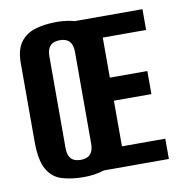

<svg xmlns="http://www.w3.org/2000/svg" viewBox="-72 -667 701 746"><g transform="rotate(-10 278.5 -294.0)"><path d="M199 12Q151 12 113.5 0.5Q76 -11 55.5 -47.5Q35 -84 35 -156V-466Q35 -519 56 -548Q77 -577 114 -588.5Q151 -600 200 -600Q245 -600 279 -588Q313 -576 333 -547Q353 -518 353 -466V-157Q353 -84 333 -47.5Q313 -11 278.5 0.5Q244 12 199 12ZM200 -56Q214 -56 225.5 -61Q237 -66 243.5 -78.5Q250 -91 250 -113V-471Q250 -493 243.5 -505.5Q237 -518 225.5 -523Q214 -528 200 -528Q185 -528 173.5 -523Q162 -518 155.5 -505.5Q149 -493 149 -471V-113Q149 -91 155.5 -78.5Q162 -66 173.5 -61Q185 -56 200 -56ZM251 0V-591H537V-509H366V-351H514V-260H366V-80H537V0Z"/></g></svg>

Font: Alumni Sans
Style: Bold
Weight: 700
Designer: Robert E. Leuschke
Foundry: Robert E. Leuschke
Version: Version 1.018